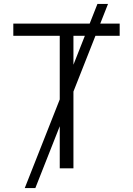

<svg xmlns="http://www.w3.org/2000/svg" viewBox="-20 -846 668 965"><path d="M104.5 99.1 469.7 -826.2H522.9L157.7 99.1ZM46.9 -666V-727.5H581.5V-666H349.1V0H280.3V-666Z"/></svg>

Font: Inter 18pt Light
Style: Regular
Weight: 300
Designer: Rasmus Andersson
Foundry: rsms
Version: Version 4.001;git-66647c0bb